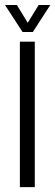

<svg xmlns="http://www.w3.org/2000/svg" viewBox="-24 -772 227 792"><path d="M58 0V-600H119.5V0ZM69 -640 -3.5 -751.5H45.5L90.5 -678L135.5 -751.5H183.5L111.5 -640Z"/></svg>

Font: Big Shoulders Text Thin Light
Style: Regular
Weight: 300
Version: Version 2.002